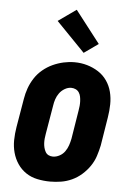

<svg xmlns="http://www.w3.org/2000/svg" viewBox="-55 -821 610 871"><g transform="rotate(5 250.0 -385.5)"><path d="M206 8Q177 8 148 2Q119 -4 96 -19.5Q73 -35 57.5 -58Q42 -81 34.5 -108.5Q27 -136 27.5 -165.5Q28 -195 33 -225L55 -355Q59 -380 67.5 -404Q76 -428 90.5 -450.5Q105 -473 126 -490.5Q147 -508 171 -519Q195 -530 220 -535.5Q245 -541 270 -541Q300 -541 327.5 -533Q355 -525 378.5 -510Q402 -495 418 -472Q434 -449 441 -421.5Q448 -394 447.5 -364.5Q447 -335 442 -305L421 -175Q416 -151 408 -126.5Q400 -102 385 -80Q370 -58 349.5 -40Q329 -22 305 -11Q281 0 256 4Q231 8 206 8ZM209 -106Q224 -106 239 -114Q254 -122 263.5 -135.5Q273 -149 278 -164Q283 -179 286 -194L307 -324Q309 -335 310 -346Q311 -357 310.5 -367.5Q310 -378 308 -388Q306 -398 300.5 -406.5Q295 -415 285.5 -419.5Q276 -424 265 -424Q250 -424 235.5 -415.5Q221 -407 211.5 -394Q202 -381 197 -366Q192 -351 190 -336L168 -206Q166 -195 165 -184.5Q164 -174 164.5 -163.5Q165 -153 167.5 -143Q170 -133 175 -124Q180 -115 189 -110.5Q198 -106 209 -106ZM307 -587 177 -721 259 -779 372 -633Z"/></g></svg>

Font: Iosevka Slab Heavy Oblique
Style: Regular
Weight: 900
Italic angle: -9°
Monospace: yes
Designer: Belleve Invis
Foundry: Belleve Invis
Version: Version 11.1.1; ttfautohint (v1.8.3)